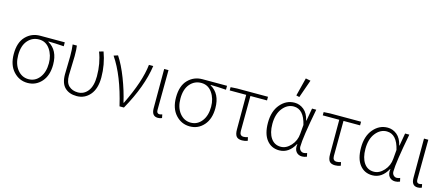

<svg xmlns="http://www.w3.org/2000/svg" viewBox="-49 -1339 4507 1933"><g transform="rotate(15 2204.5 -372.5)"><path d="M52 -235Q52 -355 112.5 -417.5Q173 -480 262 -480H518V-439Q420 -446 357 -446V-442Q463 -383 463 -232Q463 -119 405 -53.5Q347 12 260 12Q173 12 112.5 -54Q52 -120 52 -235ZM260 -27Q329 -27 373.5 -84Q418 -141 418 -234Q418 -319 375.5 -380Q333 -441 262 -441Q191 -441 144.5 -387Q98 -333 98 -235Q98 -142 144 -84.5Q190 -27 260 -27Z M772 12Q694 12 648.5 -32Q603 -76 603 -169Q603 -200 605 -263Q607 -326 607 -358Q607 -431 600 -480H644Q650 -446 650 -372Q650 -340 647 -268.5Q644 -197 644 -169Q644 -94 680.5 -60.5Q717 -27 774 -27Q838 -27 878.5 -79.5Q919 -132 919 -233Q919 -368 875 -480L919 -492Q965 -367 965 -233Q965 -116 910.5 -52Q856 12 772 12Z M1217 0Q1146 -304 1027 -478L1070 -492Q1124 -411 1172 -286.5Q1220 -162 1246 -46H1250Q1377 -305 1395 -480H1440Q1409 -260 1263 0Z M1619 12Q1554 12 1554 -70V-480H1599Q1596 -270 1596 -64Q1596 -27 1625 -27Q1636 -27 1654 -33L1661 3Q1643 12 1619 12Z M1743 -235Q1743 -355 1803.5 -417.5Q1864 -480 1953 -480H2209V-439Q2111 -446 2048 -446V-442Q2154 -383 2154 -232Q2154 -119 2096 -53.5Q2038 12 1951 12Q1864 12 1803.5 -54Q1743 -120 1743 -235ZM1951 -27Q2020 -27 2064.5 -84Q2109 -141 2109 -234Q2109 -319 2066.5 -380Q2024 -441 1953 -441Q1882 -441 1835.5 -387Q1789 -333 1789 -235Q1789 -142 1835 -84.5Q1881 -27 1951 -27Z M2496 12Q2454 12 2436.5 -10Q2419 -32 2419 -82V-442H2247V-476L2314 -480H2636V-442H2463Q2461 -318 2461 -76Q2461 -27 2502 -27Q2520 -27 2546 -35L2554 1Q2525 12 2496 12Z M2883 12Q2801 12 2752 -50Q2703 -112 2703 -228Q2703 -349 2764 -420.5Q2825 -492 2912 -492Q2965 -492 3008.5 -457Q3052 -422 3069 -348H3072L3095 -480H3139Q3080 -174 3080 -80Q3080 -57 3094 -42Q3108 -27 3128 -27Q3143 -27 3163 -35L3171 1Q3147 12 3122 12Q3082 12 3059.5 -16Q3037 -44 3045 -96H3042Q2983 12 2883 12ZM2889 -27Q2946 -27 2993.5 -79.5Q3041 -132 3046 -204L3054 -298Q3018 -453 2913 -453Q2846 -453 2797.5 -392Q2749 -331 2749 -228Q2749 -135 2786 -81Q2823 -27 2889 -27ZM2908 -567 2956 -757 3007 -747 2941 -559Z M3466 12Q3424 12 3406.5 -10Q3389 -32 3389 -82V-442H3217V-476L3284 -480H3606V-442H3433Q3431 -318 3431 -76Q3431 -27 3472 -27Q3490 -27 3516 -35L3524 1Q3495 12 3466 12Z M3853 12Q3771 12 3722 -50Q3673 -112 3673 -228Q3673 -349 3734 -420.5Q3795 -492 3882 -492Q3935 -492 3978.5 -457Q4022 -422 4039 -348H4042L4065 -480H4109Q4050 -174 4050 -80Q4050 -57 4064 -42Q4078 -27 4098 -27Q4113 -27 4133 -35L4141 1Q4117 12 4092 12Q4052 12 4029.5 -16Q4007 -44 4015 -96H4012Q3953 12 3853 12ZM3859 -27Q3916 -27 3963.5 -79.5Q4011 -132 4016 -204L4024 -298Q3988 -453 3883 -453Q3816 -453 3767.5 -392Q3719 -331 3719 -228Q3719 -135 3756 -81Q3793 -27 3859 -27Z M4327 12Q4262 12 4262 -70V-480H4307Q4304 -270 4304 -64Q4304 -27 4333 -27Q4344 -27 4362 -33L4369 3Q4351 12 4327 12Z"/></g></svg>

Font: Toshiba Sans Light
Style: Regular
Weight: 300
Designer: Paul D. Hunt
Foundry: Toshiba Corporation
Version: Version 2.020;PS 2.0;hotconv 1.0.86;makeotf.lib2.5.63406